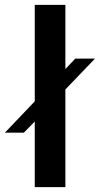

<svg xmlns="http://www.w3.org/2000/svg" viewBox="-70 -770 439 790"><path d="M321 -529 200 -403 199 -402V0H73V-270L28 -224H-50L73 -353V-750H199V-486L200 -487L240 -529Z"/></svg>

Font: Oakes Grotesk
Style: Bold
Weight: 600
Designer: Samuel Oakes
Foundry: Samuel Oakes
Version: Version 1.000;PS 001.000;hotconv 1.0.88;makeotf.lib2.5.64775